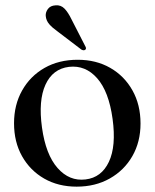

<svg xmlns="http://www.w3.org/2000/svg" viewBox="-20 -687 578 718"><path d="M270.5 -463.5Q339.5 -463.5 392.2 -433.2Q445 -403 475.2 -349.2Q505.5 -295.5 505.5 -225Q505.5 -156.5 475 -103.2Q444.5 -50 390.5 -19.5Q336.5 11 266.5 11Q198 11 145.2 -19.2Q92.5 -49.5 62.5 -102.8Q32.5 -156 32.5 -226Q32.5 -295 62.8 -348.8Q93 -402.5 146.5 -433Q200 -463.5 270.5 -463.5ZM300 -16Q359.5 -23 387.2 -81.8Q415 -140.5 401 -242.5Q387 -345 343.2 -394.5Q299.5 -444 238 -437Q177 -429.5 150 -370.2Q123 -311 137 -210Q151 -109 195.2 -58.8Q239.5 -8.5 300 -16ZM247.5 -614.5 298.5 -515Q304 -506 299.5 -501.5Q294 -496.5 284.5 -501.5L194.5 -570Q176 -583 164.2 -596.5Q152.5 -610 151 -627.5Q150 -641 159.2 -653.5Q168.5 -666 187.5 -667Q207.5 -669 221.2 -654.8Q235 -640.5 247.5 -614.5Z"/></svg>

Font: Fraunces 72pt
Style: Regular
Weight: 400
Version: Version 1.000;[0bf87f6ff]